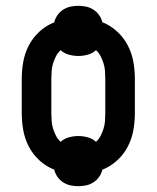

<svg xmlns="http://www.w3.org/2000/svg" viewBox="-20 -591 540 662"><path d="M250 51Q236 51 222.5 48Q209 45 197.5 37.5Q186 30 178 18.5Q170 7 167 -6Q139 -17 116.5 -37.5Q94 -58 80 -84.5Q66 -111 60.5 -140.5Q55 -170 55 -200V-320Q55 -350 60.5 -379.5Q66 -409 80 -435.5Q94 -462 116.5 -482.5Q139 -503 167 -514Q167 -514 167 -514Q167 -514 167 -514Q170 -527 178 -538.5Q186 -550 197.5 -557.5Q209 -565 222.5 -568Q236 -571 250 -571Q264 -571 277.5 -568Q291 -565 302.5 -557.5Q314 -550 322 -538.5Q330 -527 333 -514Q333 -514 333 -514Q333 -514 334 -514Q361 -503 383.5 -482.5Q406 -462 420 -435.5Q434 -409 439.5 -379.5Q445 -350 445 -320V-200Q445 -170 439.5 -140.5Q434 -111 420 -84.5Q406 -58 383.5 -37.5Q361 -17 333 -6Q330 7 322 18.5Q314 30 302.5 37.5Q291 45 277.5 48Q264 51 250 51ZM189 -102Q201 -113 217.5 -117.5Q234 -122 250 -122Q266 -122 282.5 -117.5Q299 -113 311 -102Q321 -111 327 -123Q333 -135 337 -147.5Q341 -160 342 -173.5Q343 -187 343 -200V-320Q343 -333 342 -346.5Q341 -360 337 -372.5Q333 -385 327 -397Q321 -409 311 -418Q299 -407 282.5 -402.5Q266 -398 250 -398Q234 -398 217.5 -402.5Q201 -407 189 -418Q179 -409 173 -397Q167 -385 163 -372.5Q159 -360 158 -346.5Q157 -333 157 -320V-200Q157 -187 158 -173.5Q159 -160 163 -147.5Q167 -135 173 -123Q179 -111 189 -102Z"/></svg>

Font: Iosevka Gothic
Style: Bold
Weight: 700
Monospace: yes
Designer: Belleve Invis
Foundry: Belleve Invis
Version: Version 15.5.1; ttfautohint (v1.8.4)